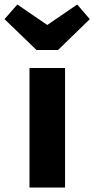

<svg xmlns="http://www.w3.org/2000/svg" viewBox="-70 -833 419 853"><path d="M219 0H61V-531H219ZM329 -748 188 -611H92L-50 -748L7 -813L140 -722L273 -813Z"/></svg>

Font: Fira Sans BGR
Style: Bold
Weight: 700
Designer: bBox Type GmbH & Carrois Corporate GbR & Edenspiekermann AG
Foundry: bBox Type GmbH & Carrois Corporate GbR & Edenspiekermann AG
Version: Version 4.301